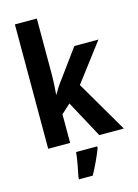

<svg xmlns="http://www.w3.org/2000/svg" viewBox="-142 -929 813 1133"><g transform="rotate(-15 264.0 -362.5)"><path d="M200 -517V-853H66V-93H200V-268L256 -319L378 -93H528L344 -408L519 -639H372L245 -465C225 -440 215 -422 195 -389H194C197 -434 200 -469 200 -517ZM349 -22V-32H220C216 11 203 79 195 115V128H279C306 79 331 25 349 -22Z"/></g></svg>

Font: Noto Sans Kannada UI Condensed
Style: Bold
Weight: 700
Width: 3
Designer: Jelle Bosma - Monotype Design Team
Foundry: Monotype Imaging Inc.
Version: Version 2.005